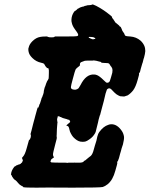

<svg xmlns="http://www.w3.org/2000/svg" viewBox="-20 -826 689 884"><path d="M319 -79H320H323Q328 -79 327 -79Q323 -78 319 -79ZM162 -349 163 -350Q163 -350 163 -349ZM403 -805Q403 -806 409 -805Q421 -801 441 -789Q459 -778 471 -769Q498 -749 496 -747Q495 -747 497 -743Q498 -742 499.5 -740Q501 -738 502 -737Q506 -729 508 -729Q508 -729 508 -728Q508 -724 517 -718Q520 -716 523 -713Q526 -710 526.5 -710Q527 -710 528 -709Q531 -703 534 -703Q536 -703 540 -693Q543 -683 547.5 -678Q552 -673 553.5 -667.5Q555 -662 559 -660.5Q563 -659 580 -658Q607 -656 627 -639Q638 -629 644 -616Q649 -605 649 -591Q648 -578 643 -560Q641 -556 639 -546.5Q637 -537 635 -533Q631 -518 628 -509Q625 -493 622 -491Q619 -488 620 -486Q622 -486 614 -459Q605 -426 593 -410Q582 -396 568 -387Q565 -386 559 -384L553 -382H546Q538 -382 533 -383Q525 -386 516 -392Q507 -399 498 -409Q492 -416 488 -418Q482 -421 476 -417Q473 -415 472 -413Q469 -406 466 -395Q457 -355 451 -335Q449 -330 447 -320Q441 -298 441 -297Q440 -297 437.5 -287.5Q435 -278 434 -275Q433 -272 432.5 -268Q432 -264 431 -261Q427 -247 423 -229Q421 -218 418 -213Q408 -195 391 -184Q380 -176 372 -174Q368 -173 361 -173Q354 -173 350 -174Q334 -177 317 -195Q311 -202 306 -212Q302 -218 299 -232Q298 -239 296 -241Q294 -246 288 -247L285 -248L288 -251Q290 -253 296 -258Q303 -263 303 -265Q303 -269 301 -270H299L300 -271Q302 -271 301 -272Q301 -274 295 -275Q292 -275 292.5 -275Q293 -275 291.5 -276Q290 -277 287.5 -277.5Q285 -278 282 -279Q268 -282 260 -287Q257 -288 256 -288Q257 -289 256 -289Q255 -289 254 -289Q253 -289 253.5 -289.5Q254 -290 252 -290Q249 -291 245 -286L243 -278V-277Q243 -276 243 -275V-274V-273Q243 -272 243.5 -270.5Q244 -269 244 -267V-266V-265L245 -264V-263Q244 -262 244 -256.5Q244 -251 243 -245Q242 -239 242 -231Q242 -214 241 -203Q240 -200 241 -197Q242 -194 241 -187Q239 -182 235 -164Q223 -119 224 -114Q224 -107 228 -103Q229 -102 229 -102Q225 -99 221 -96Q215 -93 214 -87Q214 -86 213.5 -86Q213 -86 212.5 -84Q212 -82 213 -81Q214 -80 216 -79L217 -78H223Q224 -78 231.5 -77.5Q239 -77 259.5 -77Q280 -77 281 -77L293 -76Q293 -77 296 -77Q299 -77 303 -77Q307 -77 312 -77Q317 -77 321 -77Q325 -77 327 -77Q333 -77 343.5 -77Q354 -77 355 -78Q358 -78 357.5 -78.5Q357 -79 360 -79Q364 -80 365 -81Q366 -82 365 -83Q365 -84 365 -84.5Q365 -85 367 -85Q372 -86 380 -94Q386 -99 391 -103Q399 -108 402 -113Q406 -119 409 -128Q410 -131 411.5 -136.5Q413 -142 417 -156Q422 -171 424 -178.5Q426 -186 428 -197Q432 -212 437 -218Q456 -244 478 -251Q485 -254 493 -254Q520 -254 541 -223Q549 -211 551 -196Q552 -185 546 -161Q543 -151 540 -143Q538 -134 536.5 -129.5Q535 -125 533 -118Q527 -93 524 -88Q523 -85 522.5 -83.5Q522 -82 522 -83Q521 -84 520 -82Q518 -79 520 -78Q521 -76 518 -65Q512 -45 511 -40Q505 -18 497 -4Q493 4 486 12Q482 17 476 22Q463 32 453 35Q441 38 315 38Q209 38 206.5 37.5Q204 37 199 37.5Q194 38 147 38Q96 38 89 36Q86 36 87 35Q87 33 82 31Q79 30 79 29.5Q79 29 76 27.5Q73 26 72 25Q71 24 68.5 22Q66 20 62.5 15.5Q59 11 57 9Q50 2 48 2Q48 2 42 -4Q41 -5 39 -8.5Q37 -12 36.5 -11.5Q36 -11 36 -13Q35 -18 33 -20Q33 -20 32 -19Q31 -18 31 -19Q31 -20 31 -25Q32 -40 45 -57Q48 -60 48 -60Q49 -59 55 -64Q57 -66 57 -65Q57 -64 62 -67Q64 -69 64 -68H67Q67 -69 69 -69Q72 -70 73 -71Q74 -72 75.5 -72.5Q77 -73 77 -74Q77 -75 79 -76Q83 -78 82 -80Q82 -81 83 -82Q84 -83 85 -85Q86 -88 83 -94Q81 -98 81 -99Q81 -100 86 -105Q95 -114 103 -144Q106 -155 110 -169Q113 -182 115 -182Q117 -182 120 -190Q121 -193 121.5 -194Q122 -195 122 -199Q123 -207 121 -207Q120 -207 120 -207Q120 -209 125 -225Q130 -244 132 -253Q133 -258 135 -264.5Q137 -271 139 -279Q141 -287 142.5 -292.5Q144 -298 149 -316L154 -334V-331V-327L155 -329Q158 -332 161 -343Q162 -347 162 -347L163 -346Q164 -348 170 -368Q172 -377 173 -377Q174 -377 176 -384Q176 -384 176 -385Q177 -384 181 -399L182 -408Q182 -409 184.5 -418.5Q187 -428 188 -428L192 -440Q193 -443 193 -443L195 -447V-448L196 -450L197 -452L200 -457Q201 -457 201.5 -459.5Q202 -462 202.5 -462Q203 -462 203 -462Q203 -463 203 -463Q203 -463 203.5 -463.5Q204 -464 204 -465Q204 -466 204.5 -474Q205 -482 205 -490Q205 -498 205 -497V-499Q205 -500 205 -502.5Q205 -505 204.5 -505Q204 -505 204 -507Q204 -512 201 -512Q199 -513 197.5 -512.5Q196 -512 196 -512.5Q196 -513 195 -515Q189 -520 186 -527Q184 -530 183 -532Q180 -535 170 -537Q146 -542 129 -559Q116 -572 113 -583Q111 -589 110.5 -596Q110 -603 112 -607Q115 -622 129 -636Q146 -653 165 -656Q174 -658 190 -658H197L201 -656Q206 -654 217 -654Q228 -654 231 -656L232 -658H280Q331 -658 336 -660Q342 -662 339 -670Q337 -675 325 -691Q314 -706 311 -719Q308 -729 309 -737Q310 -755 320 -770Q324 -776 326 -776Q329 -777 333.5 -781.5Q338 -786 338 -786Q340 -786 346 -790Q349 -792 350 -792Q351 -792 354.5 -793.5Q358 -795 359 -795Q365 -795 371 -799Q372 -799 375.5 -799.5Q379 -800 380 -801Q381 -802 387.5 -802Q394 -802 394 -802.5Q394 -803 398 -803Q403 -803 403 -805ZM409 -655Q405 -656 397.5 -656Q390 -656 389 -656V-653Q389 -653 389 -652Q389 -651 393 -651L394 -650Q395 -650 398.5 -648Q402 -646 403.5 -646Q405 -646 405.5 -645.5Q406 -645 408 -645H410Q409 -645 412 -646Q419 -646 419 -648.5Q419 -651 409 -655ZM424 -546Q409 -549 407 -547Q407 -547 390.5 -547Q374 -547 370 -546Q363 -544 354 -540Q348 -537 348 -530Q348 -526 348 -525Q346 -522 339 -517Q332 -512 328 -506Q325 -500 315 -462Q307 -433 306.5 -425.5Q306 -418 313 -415Q330 -409 342 -420Q345 -424 351 -435Q376 -485 413 -483Q420 -483 427 -480Q439 -475 456 -458Q466 -448 469 -446Q474 -444 479 -446Q484 -448 486 -454Q490 -465 497 -491Q498 -497 498 -503Q498 -511 493 -518Q489 -522 487 -526Q484 -532 481 -534Q477 -536 463 -536Q453 -537 449 -537Q447 -537 446.5 -537.5Q446 -538 446 -539Q447 -540 444 -541Q441 -542 439.5 -542Q438 -542 437.5 -542.5Q437 -543 433.5 -543.5Q430 -544 424 -546ZM248 -292Q246 -292 245 -289L247 -288Q250 -291 249 -291.5Q248 -292 248 -292Z"/></svg>

Font: TT2020 Style B
Style: Italic
Weight: 400
Italic angle: -15°
Version: Version 0.2.000